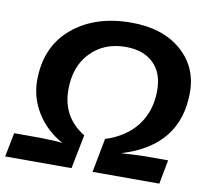

<svg xmlns="http://www.w3.org/2000/svg" viewBox="-94 -785 952 872"><g transform="rotate(10 382.5 -349.0)"><path d="M444 -698Q588 -698 674 -624Q760 -550 760 -431Q760 -184 500 -106Q590 -111 606 -111H716L695 0H387L417 -157Q511 -187 561.5 -253.5Q612 -320 612 -415Q612 -496 565.5 -540.5Q519 -585 438 -585Q339 -585 276.5 -521Q214 -457 214 -349Q214 -222 321 -157L290 0H-16L6 -111H125L188 -109L229 -106Q156 -145 111 -215Q67 -286 67 -365Q67 -521 172 -609.5Q277 -698 444 -698Z"/></g></svg>

Font: Libra Sans
Style: Bold Italic
Weight: 700
Italic angle: -12°
Foundry: Context Ltd
Version: Version 1.002